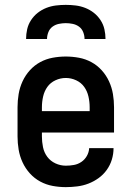

<svg xmlns="http://www.w3.org/2000/svg" viewBox="-20 -760 540 788"><path d="M250 8Q223 8 196 3Q169 -2 145 -15Q121 -28 102.5 -48.5Q84 -69 72.5 -94Q61 -119 56.5 -146Q52 -173 52 -200V-320Q52 -347 56.5 -374Q61 -401 72.5 -426Q84 -451 102.5 -471.5Q121 -492 145 -505Q169 -518 196 -523Q223 -528 250 -528Q277 -528 304 -523Q331 -518 355 -505Q379 -492 397.5 -471.5Q416 -451 427.5 -426Q439 -401 443.5 -374Q448 -347 448 -320V-216H152V-200Q152 -178 156.5 -156Q161 -134 174 -116.5Q187 -99 207.5 -89.5Q228 -80 250 -80Q267 -80 283.5 -83Q300 -86 314 -95.5Q328 -105 336.5 -120Q345 -135 346 -152H446Q446 -128 439 -105Q432 -82 418 -62.5Q404 -43 384.5 -29Q365 -15 343 -6.5Q321 2 297 5Q273 8 250 8ZM348 -304V-320Q348 -342 343 -364Q338 -386 325.5 -403.5Q313 -421 292.5 -430.5Q272 -440 250 -440Q228 -440 207.5 -430.5Q187 -421 174.5 -403.5Q162 -386 157 -364Q152 -342 152 -320V-304ZM87 -600Q87 -620 91.5 -640Q96 -660 107.5 -677.5Q119 -695 135 -707.5Q151 -720 170 -727.5Q189 -735 209.5 -737.5Q230 -740 250 -740Q270 -740 290.5 -737.5Q311 -735 330 -727.5Q349 -720 365 -707.5Q381 -695 392.5 -677.5Q404 -660 408.5 -640Q413 -620 413 -600H327Q327 -614 321.5 -628Q316 -642 304.5 -650.5Q293 -659 278.5 -662Q264 -665 250 -665Q236 -665 221.5 -662Q207 -659 195.5 -650.5Q184 -642 178.5 -628Q173 -614 173 -600Z"/></svg>

Font: Iosevka Term Curly Semibold
Style: Regular
Weight: 600
Designer: Belleve Invis
Foundry: Belleve Invis
Version: Version 32.3.0